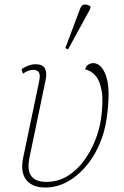

<svg xmlns="http://www.w3.org/2000/svg" viewBox="-20 -825 553 855"><path d="M181 10Q124 10 97 -24Q70 -58 83 -122L155 -466Q160 -492 153 -503Q146 -514 128 -514Q119 -514 108 -510.5Q97 -507 82 -497L76 -517Q109 -539 137 -539Q171 -539 180.5 -519.5Q190 -500 183 -468L111 -122Q103 -81 111 -57.5Q119 -34 139 -24.5Q159 -15 185 -15Q239 -15 281.5 -41.5Q324 -68 355 -111Q386 -154 405 -203Q424 -252 430 -297Q441 -376 432.5 -422Q424 -468 404 -489.5Q384 -511 359 -516Q364 -533 375 -538.5Q386 -544 394 -544Q433 -544 453 -484.5Q473 -425 455 -298Q446 -234 421 -178Q396 -122 358.5 -79.5Q321 -37 276 -13.5Q231 10 181 10ZM283 -605 271 -611 337 -787Q344 -805 357.5 -805Q371 -805 383 -796L381 -784Z"/></svg>

Font: Noto Serif Thin
Style: Italic
Weight: 100
Italic angle: -12°
Designer: Monotype Design Team
Foundry: Monotype Imaging Inc.
Version: Version 2.014; ttfautohint (v1.8.4.7-5d5b)